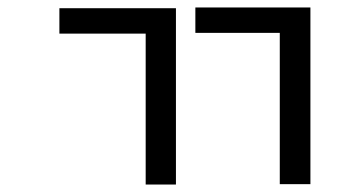

<svg xmlns="http://www.w3.org/2000/svg" viewBox="-20 -630 960 514"><path d="M139 -608H451V-136H370V-540H139ZM503 -610H811V-137H729V-542H503Z"/></svg>

Font: hexkorean15
Style: Book
Weight: 400
Designer: Jelle Bosma - Monotype Design Team
Foundry: Monotype Imaging Inc.
Version: Version 2.003